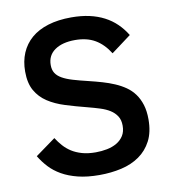

<svg xmlns="http://www.w3.org/2000/svg" viewBox="-80 -760 758 844"><g transform="rotate(-10 299.5 -338.0)"><path d="M550.8 -189.9Q550.8 -132.8 530.5 -94Q510.3 -55.2 475.6 -31Q440.9 -6.8 394.8 3.7Q348.6 14.2 296.9 14.2Q242.2 14.2 201.2 3.9Q160.2 -6.3 129.4 -23.9Q98.6 -41.5 76.9 -64.9Q55.2 -88.4 39.1 -115.2L128.9 -180.2Q141.1 -161.1 156 -144.3Q170.9 -127.4 190.7 -114.7Q210.4 -102.1 236.8 -94.5Q263.2 -86.9 297.9 -86.9Q323.7 -86.9 348.4 -91.8Q373 -96.7 392.1 -107.9Q411.1 -119.1 422.6 -137.2Q434.1 -155.3 434.1 -182.1Q434.1 -207.5 423.1 -224.6Q412.1 -241.7 393.6 -253.4Q375 -265.1 350.1 -272.9Q325.2 -280.8 296.9 -288.1Q245.1 -301.3 200.7 -315.2Q156.2 -329.1 123.5 -350.6Q90.8 -372.1 72 -405.3Q53.2 -438.5 53.2 -490.2Q53.2 -536.1 68.8 -573Q84.5 -609.9 114.7 -636Q145 -662.1 190.2 -676Q235.4 -689.9 293.9 -689.9Q337.9 -689.9 374.3 -681.9Q410.6 -673.8 440.2 -658.4Q469.7 -643.1 493.2 -620.4Q516.6 -597.7 534.2 -568.8L445.8 -502.9Q418.9 -545.9 382.3 -567.4Q345.7 -588.9 293 -588.9Q235.8 -588.9 202.4 -565.4Q168.9 -542 168.9 -499Q168.9 -477.5 178 -463.1Q187 -448.7 205.8 -438Q224.6 -427.2 253.2 -418.7Q281.7 -410.2 320.8 -400.9Q351.1 -393.6 379.6 -385.3Q408.2 -377 433.8 -366Q459.5 -355 481 -340.1Q502.4 -325.2 517.8 -304.2Q533.2 -283.2 542 -255.1Q550.8 -227.1 550.8 -189.9Z"/></g></svg>

Font: Clear Sans Medium
Style: Regular
Weight: 500
Foundry: Intel Corporation
Version: Version 1.00